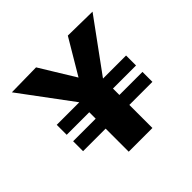

<svg xmlns="http://www.w3.org/2000/svg" viewBox="-168 -889 1077 1077"><g transform="rotate(-45 370.5 -351.0)"><path d="M100 -313V-392H279L51 -699L246 -702L374 -493L498 -702L691 -699L467 -392H650V-313H467V-262H650V-183H467V0H279V-183H100V-262H279V-313Z"/></g></svg>

Font: Georama SemiExpanded
Style: Bold
Weight: 700
Width: 6
Designer: Jean-Baptiste Levee
Foundry: Production Type
Version: Version 1.001